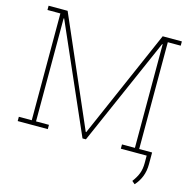

<svg xmlns="http://www.w3.org/2000/svg" viewBox="-125 -836 1141 1143"><g transform="rotate(15 445.5 -264.0)"><path d="M34.7 0V-26.4H114.3V-684.6H34.7V-710.9H114.3H151.9L442.9 -42H445.8L737.8 -710.9H856V-684.6H776.4V-26.4H856V0H670.4V-26.4H750V-412.6V-664.6L747.1 -665.5L455.1 0H434.1L143.6 -662.1L140.6 -661.1V-425.8V-26.4H220.2V0ZM804.2 183.1 786.1 167.5Q808.6 137.7 819.1 110.1Q829.6 82.5 829.6 46.4V-19H856V45.4Q856 88.4 842.3 122.6Q828.6 156.7 804.2 183.1Z"/></g></svg>

Font: Roboto Slab LO Thin
Style: Regular
Weight: 250
Designer: Google
Version: Version 2.00;September 28, 2018;FontCreator 11.5.0.2427 64-b